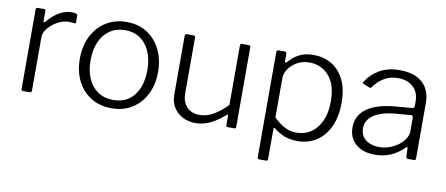

<svg xmlns="http://www.w3.org/2000/svg" viewBox="-64 -790 2800 1205"><g transform="rotate(10 1336.0 -187.5)"><path d="M95 0Q89 0 86 -3Q83 -6 83 -12V-519Q83 -530 93 -530H136Q145 -530 145 -520V-454Q145 -449 148 -448Q151 -447 155 -451Q182 -483 208 -502.5Q234 -522 259.5 -531Q285 -540 311 -540Q347 -540 347 -528V-482Q347 -474 339 -475Q332 -476 322.5 -477Q313 -478 300 -478Q277 -478 251 -467.5Q225 -457 202 -439Q179 -421 164 -399Q149 -377 149 -354V-12Q149 0 136 0H95Z M659 10Q585 10 528.5 -24.5Q472 -59 441 -120.5Q410 -182 410 -262Q410 -344 441.5 -406.5Q473 -469 529.5 -504.5Q586 -540 660 -540Q735 -540 790.5 -505Q846 -470 877 -407.5Q908 -345 908 -264Q908 -183 876.5 -121.5Q845 -60 789.5 -25Q734 10 659 10ZM661 -43Q717 -43 757 -70Q797 -97 818.5 -147Q840 -197 840 -264Q840 -332 818 -382.5Q796 -433 755.5 -460.5Q715 -488 660 -488Q605 -488 564 -460.5Q523 -433 500.5 -382.5Q478 -332 478 -264Q478 -197 500.5 -147Q523 -97 564 -70Q605 -43 661 -43Z M1210 -45Q1257 -45 1299.5 -70Q1342 -95 1385 -139V-518Q1385 -530 1398 -530H1440Q1451 -530 1451 -518V-11Q1451 0 1441 0H1398Q1388 0 1388 -10V-71Q1388 -76 1386 -77Q1384 -78 1379 -74Q1321 -25 1278.5 -7.5Q1236 10 1195 10Q1149 10 1112.5 -8.5Q1076 -27 1054.5 -61.5Q1033 -96 1033 -140V-517Q1033 -530 1046 -530H1088Q1099 -530 1099 -518V-162Q1099 -110 1128.5 -77.5Q1158 -45 1210 -45Z M1669 -530Q1681 -530 1681 -517V-471Q1681 -463 1684.5 -462Q1688 -461 1694 -467Q1704 -478 1722.5 -495Q1741 -512 1773 -526Q1805 -540 1853 -540Q1916 -540 1966 -510.5Q2016 -481 2046 -422.5Q2076 -364 2076 -274Q2076 -186 2047 -122.5Q2018 -59 1965.5 -24.5Q1913 10 1842 10Q1794 10 1758 -5Q1722 -20 1698 -40Q1689 -48 1686 -46Q1683 -44 1683 -33V153Q1683 165 1672 165H1627Q1617 165 1617 154V-516Q1617 -524 1620 -527Q1623 -530 1631 -530H1669ZM1683 -112Q1716 -79 1751 -60Q1786 -41 1828 -41Q1881 -41 1921 -68Q1961 -95 1984.5 -146Q2008 -197 2008 -271Q2008 -348 1984 -395.5Q1960 -443 1920.5 -466Q1881 -489 1835 -489Q1790 -489 1755.5 -469Q1721 -449 1702 -420.5Q1683 -392 1683 -364V-112Z M2521 -67Q2482 -29 2437.5 -9.5Q2393 10 2338 10Q2260 10 2215 -29.5Q2170 -69 2170 -135Q2170 -187 2199 -224.5Q2228 -262 2285 -284Q2342 -306 2426 -312L2515 -319Q2523 -320 2527.5 -323.5Q2532 -327 2532 -334V-363Q2532 -421 2496 -455Q2460 -489 2398 -489Q2351 -489 2313 -467.5Q2275 -446 2244 -404Q2241 -400 2238.5 -398.5Q2236 -397 2232 -399L2190 -416Q2187 -418 2186 -420.5Q2185 -423 2189 -429Q2220 -479 2273 -509.5Q2326 -540 2401 -540Q2464 -540 2507.5 -519.5Q2551 -499 2574 -460Q2597 -421 2597 -368V-13Q2597 -5 2594 -2.5Q2591 0 2584 0H2547Q2542 0 2539 -3.5Q2536 -7 2535 -13L2533 -65Q2531 -79 2521 -67ZM2532 -259Q2532 -276 2518 -274L2443 -268Q2391 -265 2352.5 -255Q2314 -245 2288.5 -229Q2263 -213 2249.5 -191.5Q2236 -170 2236 -142Q2236 -95 2269 -68.5Q2302 -42 2358 -42Q2392 -42 2424 -54.5Q2456 -67 2481 -86Q2506 -107 2519 -129Q2532 -151 2532 -171V-259Z"/></g></svg>

Font: Libre Franklin Thin Light
Style: Regular
Weight: 300
Version: Version 3.000